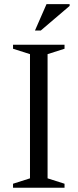

<svg xmlns="http://www.w3.org/2000/svg" viewBox="-20 -886 366 906"><path d="M284.5 -19V0H41.5V-19L121.5 -44.5V-630.5L41.5 -656V-675H284.5V-656L204.5 -630.5V-44.5ZM145 -742 199.5 -866.5H308.5V-858L172.5 -742Z"/></svg>

Font: Newsreader 24pt
Style: Regular
Weight: 400
Designer: Hugues Gentile
Foundry: Production Type
Version: Version 1.003